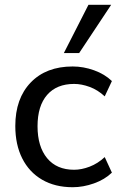

<svg xmlns="http://www.w3.org/2000/svg" viewBox="-20 -774 505 803"><path d="M284 9Q210 9 156 -22.5Q102 -54 73 -111.5Q44 -169 44 -247Q44 -362 108.5 -429Q173 -496 284 -496Q329 -496 373.5 -480Q418 -464 448 -435L418 -371Q389 -398 355 -410.5Q321 -423 290 -423Q217 -423 177 -377Q137 -331 137 -246Q137 -161 177 -112.5Q217 -64 290 -64Q321 -64 355 -77Q389 -90 418 -117L448 -52Q418 -23 373 -7Q328 9 284 9ZM247 -552 350 -754H445L311 -552Z"/></svg>

Font: Nunito Sans Medium
Style: Regular
Weight: 500
Designer: Vernon Adams
Foundry: Vernon Adams
Version: Version 3.101; ttfautohint (v1.8.4.7-5d5b);gftools[0.9.27]